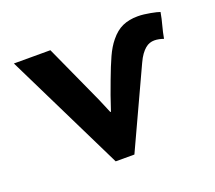

<svg xmlns="http://www.w3.org/2000/svg" viewBox="-87 -579 780 698"><g transform="rotate(-20 302.5 -230.0)"><path d="M322.8 3.9H250.5L24.4 -457H165.5L270 -227.1L293.5 -171.4H295.9L315.4 -229L334.5 -280.8Q352.5 -329.1 366.9 -360.8Q381.3 -392.6 399.4 -414.6Q421.4 -441.9 446.8 -453.1Q472.2 -464.4 505.9 -464.4Q517.6 -464.4 530 -462.9Q542.5 -461.4 554.2 -459.2Q565.9 -457 575.2 -454.8Q584.5 -452.6 589.4 -450.7Q585 -425.3 578.6 -402.3Q572.3 -379.4 567.9 -354.5Q560.1 -357.4 550.5 -359.4Q541 -361.3 532.2 -361.3Q523.4 -361.3 514.6 -358.4Q505.9 -355.5 497.3 -348.4Q488.8 -341.3 480.2 -329.6Q471.7 -317.9 463.4 -299.8Z"/></g></svg>

Font: PT Astra Sans
Style: Bold
Weight: 700
Designer: A.Korolkova, I. Chaeva
Foundry: ParaType Ltd
Version: Version 1.001; ttfautohint (v1.6)